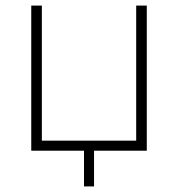

<svg xmlns="http://www.w3.org/2000/svg" viewBox="-20 -540 638 688"><path d="M92 -520V0H281V128H317V0H506V-520H468V-36H130V-520Z"/></svg>

Font: Fixel Text ExtraLight
Style: Regular
Weight: 200
Width: 4
Designer: AlfaBravo + MacPaw
Foundry: Kyrylo Tkachov, Marchela Mozhyna, Serhii Makarenko, Maria Weinstein, Zakhar Kryvoshyya
Version: Version 1.211